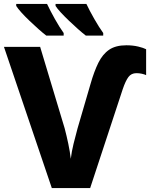

<svg xmlns="http://www.w3.org/2000/svg" viewBox="-20 -951 771 971"><path d="M670 -581Q644 -581 629.5 -561.5Q615 -542 601 -501L436 0H242L0 -714H183L307 -302Q317 -264 325.5 -223.5Q334 -183 338 -148Q342 -183 352 -224Q362 -265 372 -301L438 -527Q456 -590 477.5 -633.5Q499 -677 532 -699.5Q565 -722 619 -722Q652 -722 679 -715.5Q706 -709 719 -702V-571Q711 -575 697.5 -578Q684 -581 670 -581ZM417 -931Q433 -897 457 -855Q481 -813 502 -784V-771H414Q397 -784 374.5 -804Q352 -824 329 -846Q306 -868 287.5 -888Q269 -908 261 -921V-931ZM218 -931Q234 -897 257.5 -855Q281 -813 302 -784V-771H214Q197 -784 174.5 -804Q152 -824 129 -846Q106 -868 88 -888Q70 -908 62 -921V-931Z"/></svg>

Font: Noto Sans ExtraBold
Style: Regular
Weight: 800
Designer: Monotype Design Team
Foundry: Monotype Imaging Inc.
Version: Version 2.007